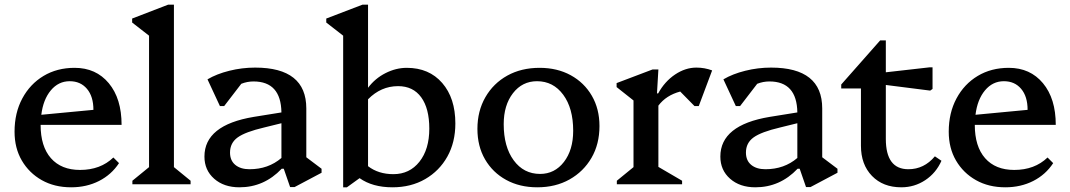

<svg xmlns="http://www.w3.org/2000/svg" viewBox="-20 -785 4560 818"><path d="M283 13Q212 13 158 -17.5Q104 -48 73 -101Q42 -154 42 -224Q42 -304 75 -365.5Q108 -427 165.5 -461.5Q223 -496 298 -496Q389 -496 443.5 -430.5Q498 -365 498 -253H153Q153 -161 197 -111Q241 -61 321 -61Q408 -61 463 -114L487 -90Q455 -41 402 -14Q349 13 283 13ZM277 -439Q229 -439 196.5 -400Q164 -361 156 -296L378 -317Q378 -374 350.5 -406.5Q323 -439 277 -439Z M544 0V-15L615 -73V-633L543 -689V-706L696 -765H721V-73L792 -15V0Z M1000 13Q934 13 892.5 -23.5Q851 -60 851 -118Q851 -252 1061 -287L1179 -306Q1177 -438 1060 -438Q1033 -438 1008 -428L935 -333H917L864 -447Q903 -470 957 -483.5Q1011 -497 1067 -497Q1285 -497 1285 -323V-115L1350 -66V-49L1235 12H1216L1189 -66H1180Q1105 13 1000 13ZM960 -135Q960 -101 982.5 -82.5Q1005 -64 1043 -64Q1123 -64 1179 -112V-260L1106 -242Q1025 -223 992.5 -199.5Q960 -176 960 -135Z M1442 13V-633L1370 -689V-706L1524 -765H1548V-411Q1578 -451 1622.5 -473.5Q1667 -496 1713 -496Q1808 -496 1864 -431.5Q1920 -367 1920 -259Q1920 -179 1886 -118Q1852 -57 1791.5 -22Q1731 13 1652 13Q1567 13 1512 -26L1458 13ZM1676 -418Q1603 -418 1548 -362V-77Q1592 -43 1656 -43Q1725 -43 1767 -96Q1809 -149 1809 -237Q1809 -323 1774.5 -370.5Q1740 -418 1676 -418Z M2269 13Q2194 13 2136.5 -18.5Q2079 -50 2046.5 -106Q2014 -162 2014 -236Q2014 -312 2048 -371Q2082 -430 2141.5 -463Q2201 -496 2279 -496Q2354 -496 2411.5 -464.5Q2469 -433 2501.5 -377Q2534 -321 2534 -248Q2534 -171 2500 -112.5Q2466 -54 2406.5 -20.5Q2347 13 2269 13ZM2281 -44Q2343 -44 2382.5 -95Q2422 -146 2422 -228Q2422 -324 2379.5 -381.5Q2337 -439 2268 -439Q2205 -439 2165.5 -388Q2126 -337 2126 -256Q2126 -160 2168.5 -102Q2211 -44 2281 -44Z M2608 0V-15L2679 -73V-357L2607 -414V-431L2760 -489H2785L2779 -387H2784Q2812 -438 2856 -467.5Q2900 -497 2947 -497Q2982 -497 3014 -485L2957 -333H2939L2878 -395Q2818 -379 2785 -335V-74L2886 -15V0Z M3198 13Q3132 13 3090.5 -23.5Q3049 -60 3049 -118Q3049 -252 3259 -287L3377 -306Q3375 -438 3258 -438Q3231 -438 3206 -428L3133 -333H3115L3062 -447Q3101 -470 3155 -483.5Q3209 -497 3265 -497Q3483 -497 3483 -323V-115L3548 -66V-49L3433 12H3414L3387 -66H3378Q3303 13 3198 13ZM3158 -135Q3158 -101 3180.5 -82.5Q3203 -64 3241 -64Q3321 -64 3377 -112V-260L3304 -242Q3223 -223 3190.5 -199.5Q3158 -176 3158 -135Z M3820 13Q3742 13 3695 -35.5Q3648 -84 3648 -164V-408H3564V-425L3730 -613H3754V-477L3939 -498H3953V-406L3943 -399L3754 -423V-193Q3754 -64 3850 -64Q3917 -64 3963 -119L3991 -100Q3968 -48 3922 -17.5Q3876 13 3820 13Z M4263 13Q4192 13 4138 -17.5Q4084 -48 4053 -101Q4022 -154 4022 -224Q4022 -304 4055 -365.5Q4088 -427 4145.5 -461.5Q4203 -496 4278 -496Q4369 -496 4423.5 -430.5Q4478 -365 4478 -253H4133Q4133 -161 4177 -111Q4221 -61 4301 -61Q4388 -61 4443 -114L4467 -90Q4435 -41 4382 -14Q4329 13 4263 13ZM4257 -439Q4209 -439 4176.5 -400Q4144 -361 4136 -296L4358 -317Q4358 -374 4330.5 -406.5Q4303 -439 4257 -439Z"/></svg>

Font: Platypi
Style: Regular
Weight: 400
Designer: David Sargent
Foundry: Bolt Cutter Type
Version: Version 1.200; ttfautohint (v1.8.4.7-5d5b)